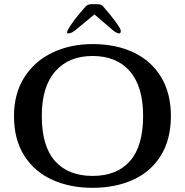

<svg xmlns="http://www.w3.org/2000/svg" viewBox="-20 -889 885 919"><path d="M47 -334Q47 -441 96.5 -519Q146 -597 231.5 -637.5Q317 -678 423 -678Q536 -678 620.5 -637.5Q705 -597 751.5 -519.5Q798 -442 798 -334Q798 -222 750 -144.5Q702 -67 617 -28.5Q532 10 423 10Q315 10 230 -28.5Q145 -67 96 -144Q47 -221 47 -334ZM423 -47Q540 -47 602.5 -118.5Q665 -190 665 -334Q665 -475 601.5 -548Q538 -621 423 -621Q309 -621 244.5 -547.5Q180 -474 180 -334Q180 -189 243.5 -118Q307 -47 423 -47ZM301 -734Q301 -738 306 -748Q327 -787 389 -857Q399 -869 419 -869H445Q467 -869 473 -859Q509 -818 531 -788Q553 -758 557 -747Q558 -744 558 -740Q558 -729 550 -729Q538 -729 516 -748L432 -820L345 -748Q323 -729 307 -729Q301 -729 301 -734Z"/></svg>

Font: Raigarh Medium
Style: Regular
Weight: 500
Designer: jaikishan Patel
Foundry: MagicType
Version: Version 1.000